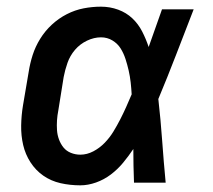

<svg xmlns="http://www.w3.org/2000/svg" viewBox="-20 -548 640 576"><path d="M221 8Q190 8 161.5 1.5Q133 -5 110 -21Q87 -37 71.5 -61Q56 -85 49.5 -113Q43 -141 43.5 -171.5Q44 -202 49 -232L66 -332Q70 -358 78 -383Q86 -408 100.5 -431.5Q115 -455 135.5 -474Q156 -493 180.5 -505.5Q205 -518 231 -523Q257 -528 283 -528Q310 -528 334.5 -519Q359 -510 377 -493Q395 -476 406.5 -453.5Q418 -431 426 -407Q436 -435 446 -463.5Q456 -492 466 -520H561Q535 -453 509 -385.5Q483 -318 455 -251Q462 -189 466.5 -126Q471 -63 477 0H382Q381 -25 380.5 -50.5Q380 -76 380 -101Q366 -80 349.5 -60Q333 -40 312.5 -24.5Q292 -9 268 -0.5Q244 8 221 8ZM221 -84Q241 -84 260 -94Q279 -104 294 -119.5Q309 -135 320 -153Q331 -171 340.5 -189.5Q350 -208 358.5 -227Q367 -246 375 -265Q374 -283 372 -301Q370 -319 366 -336.5Q362 -354 356.5 -371Q351 -388 342 -402.5Q333 -417 317.5 -426.5Q302 -436 283 -436Q262 -436 241 -426Q220 -416 205 -398.5Q190 -381 182.5 -359.5Q175 -338 171 -317L155 -217Q152 -202 151 -187Q150 -172 151 -157.5Q152 -143 157 -129.5Q162 -116 170.5 -105.5Q179 -95 192.5 -89.5Q206 -84 221 -84Z"/></svg>

Font: Iosevka Semibold Extended
Style: Italic
Weight: 600
Width: 7
Italic angle: -9°
Monospace: yes
Designer: Belleve Invis
Foundry: Belleve Invis
Version: Version 32.5.0; ttfautohint (v1.8.4)